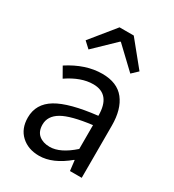

<svg xmlns="http://www.w3.org/2000/svg" viewBox="-200 -939 962 1064"><g transform="rotate(30 281.5 -407.0)"><path d="M216.8 12.7Q146.5 12.7 102.1 -28.3Q57.6 -69.3 57.6 -140.6Q57.6 -228.5 137.2 -276.4Q216.8 -324.2 391.6 -343.8Q391.6 -481.4 280.3 -481.4Q203.1 -481.4 117.2 -422.9L81.1 -486.3Q189.5 -556.6 294.9 -556.6Q390.6 -556.6 437 -497.6Q483.4 -438.5 483.4 -334V0H408.2L400.4 -65.4H397.5Q303.7 12.7 216.8 12.7ZM243.2 -59.6Q310.5 -59.6 391.6 -131.8V-284.2Q258.8 -267.6 203.1 -234.9Q147.5 -202.1 147.5 -147.5Q147.5 -103.5 173.8 -81.5Q200.2 -59.6 243.2 -59.6ZM121.1 -670.9 248 -827.1H338.9L465.8 -670.9L427.7 -634.8L294.9 -760.7H291L160.2 -634.8Z"/></g></svg>

Font: GenYoGothic TW TTF Regular
Style: Regular
Weight: 400
Version: Version 1.300